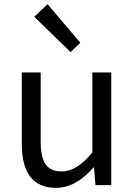

<svg xmlns="http://www.w3.org/2000/svg" viewBox="-20 -892 647 925"><path d="M85 -199V-543H176V-210Q176 -134 200 -100Q224 -66 278 -66Q351 -66 425 -158V-543H516V0H440L433 -85H430Q345 13 250 13Q85 13 85 -199ZM145 -811 209 -872 367 -686 320 -641Z"/></svg>

Font: Source Han Sans K Regular
Style: Regular
Weight: 400
Designer: Ryoko NISHIZUKA  (kana & ideographs); Paul D. Hunt (Latin, Greek & Cyrillic); Wenlong ZHANG  (bopomofo); Sandoll Communi
Foundry: Adobe Systems Incorporated
Version: Version 1.00 July 18, 2014, initial release